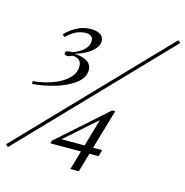

<svg xmlns="http://www.w3.org/2000/svg" viewBox="-142 -943 1103 1146"><g transform="rotate(15 410.0 -369.5)"><path d="M0 0ZM549.3 -72.8 538.1 -32.2H481.4L447.3 85H395L429.2 -32.2H240.2L245.1 -49.8L545.4 -316.9H564.5L493.2 -72.8ZM489.7 -242.2 298.3 -72.8H440.9ZM1 55.2 -14.2 42 818.8 -824.2 834 -811ZM378.4 -700.2Q378.4 -673.3 356.4 -649.9Q334.5 -626.5 302.2 -609.9Q270 -593.3 239.7 -585.9Q286.6 -584.5 317.6 -566.7Q348.6 -548.8 348.6 -512.2Q348.6 -465.3 300.5 -429.2Q252.4 -393.1 181.4 -372.1Q110.4 -351.1 42.5 -346.2V-363.8Q103 -368.7 159.7 -388.7Q216.3 -408.7 252.4 -442.6Q288.6 -476.6 288.6 -520Q288.6 -570.3 233.4 -571.8Q215.3 -562 201.7 -562Q183.6 -562 183.6 -575.2Q183.6 -593.3 227.5 -591.8Q270.5 -607.4 295.4 -631.6Q320.3 -655.8 320.3 -686Q320.3 -704.6 308.1 -713.9Q295.9 -723.1 273.4 -723.1Q213.9 -723.1 157.7 -667L143.6 -679.2Q168.5 -708.5 210 -731.2Q251.5 -753.9 298.3 -753.9Q334.5 -753.9 356.4 -740.2Q378.4 -726.6 378.4 -700.2Z"/></g></svg>

Font: TypoPRO Playfair Display SC
Style: Italic
Weight: 400
Italic angle: -14°
Designer: Claus Eggers Sørensen
Foundry: Claus Eggers Sørensen
Version: Version 1.004;PS 001.004;hotconv 1.0.70;makeotf.lib2.5.58329